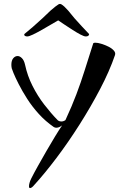

<svg xmlns="http://www.w3.org/2000/svg" viewBox="-20 -765 608 980"><path d="M133 195Q128 195 128 185Q128 178 131 167.5Q134 157 139 147Q153 119 174 81.5Q195 44 217.5 5Q240 -34 261 -68.5Q282 -103 297 -125Q288 -118 280.5 -115.5Q273 -113 267 -113Q260 -113 254 -117Q212 -146 178 -183.5Q144 -221 118.5 -261Q93 -301 75.5 -335.5Q58 -370 49 -392Q40 -414 40 -416Q39 -421 38.5 -425.5Q38 -430 38 -434Q38 -456 47.5 -467.5Q57 -479 70 -479Q81 -479 92 -468Q103 -457 108 -434Q120 -378 146 -326.5Q172 -275 206 -231Q240 -187 274 -152Q281 -145 294 -145Q304 -145 314 -152Q347 -223 370 -284Q393 -345 412.5 -407Q432 -469 455 -541Q455 -547 467 -547Q479 -547 497 -541.5Q515 -536 532.5 -527.5Q550 -519 560.5 -507.5Q571 -496 567 -484Q539 -402 491 -310.5Q443 -219 385.5 -128.5Q328 -38 268 41.5Q208 121 155 179Q142 195 133 195ZM119 -579Q113 -579 108 -581.5Q103 -584 104 -591Q123 -606 147.5 -627.5Q172 -649 196.5 -671.5Q221 -694 238 -711Q252 -723 262 -731Q272 -739 279 -743Q281 -744 283 -744.5Q285 -745 287 -745Q289 -745 293 -743Q307 -735 328 -711Q341 -694 360.5 -671.5Q380 -649 400.5 -627.5Q421 -606 435 -591Q434 -579 418 -579Q409 -579 391 -588.5Q373 -598 351 -612Q329 -626 309 -639.5Q289 -653 277 -661Q263 -653 240 -639.5Q217 -626 192.5 -612Q168 -598 148 -588.5Q128 -579 119 -579Z"/></svg>

Font: Grechen Fuemen
Style: Regular
Weight: 400
Designer: Robert E. Leuschke
Foundry: Robert E. Leuschke
Version: Version 1.010; ttfautohint (v1.8.3)